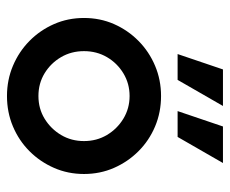

<svg xmlns="http://www.w3.org/2000/svg" viewBox="-74 -570 655 547"><g transform="rotate(90 253.5 -296.5)"><path d="M253.5 11.1Q207.6 11.1 167.4 -5.9Q127.1 -22.9 96.5 -53.1Q66 -83.3 48.6 -122.9Q31.2 -162.5 31.2 -208.3Q31.2 -254.2 48.6 -293.8Q66 -333.3 96.5 -363.5Q127.1 -393.8 167.4 -410.8Q207.6 -427.8 253.5 -427.8Q300 -427.8 340.3 -410.8Q380.6 -393.8 410.8 -363.5Q441 -333.3 458.3 -293.8Q475.7 -254.2 475.7 -208.3Q475.7 -162.5 458.3 -122.9Q441 -83.3 410.8 -53.1Q380.6 -22.9 340.3 -5.9Q300 11.1 253.5 11.1ZM253.5 -78.5Q289.6 -78.5 318.4 -96.2Q347.2 -113.9 364.6 -143.1Q381.9 -172.2 381.9 -208.3Q381.9 -244.4 364.6 -273.6Q347.2 -302.8 318.1 -320.5Q288.9 -338.2 253.5 -338.2Q218.1 -338.2 188.9 -320.5Q159.7 -302.8 142.7 -273.6Q125.7 -244.4 125.7 -208.3Q125.7 -172.2 142.7 -143.1Q159.7 -113.9 188.5 -96.2Q217.4 -78.5 253.5 -78.5ZM296.5 -475 340.3 -604.2H444.4L370.1 -475ZM134 -475 177.8 -604.2H281.9L207.6 -475Z"/></g></svg>

Font: Afacad Flux Medium
Style: Regular
Weight: 500
Designer: Kristian Moeller
Foundry: Dicotype
Version: Version 1.100